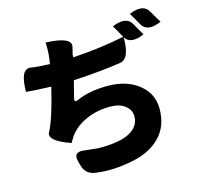

<svg xmlns="http://www.w3.org/2000/svg" viewBox="-128 -991 1256 1206"><g transform="rotate(-15 500.0 -388.0)"><path d="M248 -663Q261 -728 257 -801Q428 -794 413 -731L401 -682V-666Q581 -677 739 -710Q742 -566 675 -556Q547 -536 367 -526L339 -416Q332 -388 359 -399Q441 -437 562 -437Q685 -437 763 -375Q841 -314 841 -214Q841 -100 771 -30Q702 40 580 62Q458 85 360 72Q287 67 270 5L261 -27Q244 -90 309 -84L402 -74Q477 -72 539 -84Q602 -96 639 -128Q676 -160 676 -210Q676 -251 640 -279Q605 -307 543 -307Q458 -307 388 -276Q319 -246 277 -191L251 -149Q108 -199 131 -249Q172 -324 220 -524Q107 -528 58 -533Q58 -683 126 -673Q162 -666 248 -663ZM815 -838Q909 -876 941 -820L988 -740Q894 -700 862 -756L815 -838ZM864 -691Q769 -651 738 -708L692 -790Q786 -828 818 -772L864 -691Z"/></g></svg>

Font: Swei Half Moon CJK SC
Style: Black
Weight: 900
Version: Version 2.071